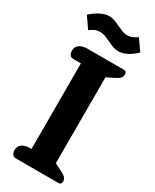

<svg xmlns="http://www.w3.org/2000/svg" viewBox="-229 -961 823 1020"><g transform="rotate(30 183.0 -451.5)"><path d="M183 -786Q161 -796 147.5 -801Q134 -806 119 -806Q101 -806 87 -800Q73 -794 57 -782L10 -850Q36 -874 65 -888.5Q94 -903 119 -903Q146 -903 186 -882Q208 -872 221.5 -867Q235 -862 250 -862Q278 -862 309 -885L356 -818Q331 -793 304 -779Q277 -765 251 -765Q234 -765 219.5 -770Q205 -775 183 -786ZM37 -35Q37 -60 55 -72.5Q73 -85 103 -85H112V-610H66Q52 -610 44.5 -619Q37 -628 37 -645Q37 -670 55 -682.5Q73 -695 103 -695H325Q336 -695 340 -690Q344 -685 344 -675Q344 -661 334.5 -651.5Q325 -642 300 -630L262 -611V-84L300 -65Q325 -53 334.5 -43.5Q344 -34 344 -20Q344 -10 340 -5Q336 0 325 0H66Q52 0 44.5 -9Q37 -18 37 -35Z"/></g></svg>

Font: Maitree
Style: Bold
Weight: 700
Designer: CadsonDemak Team
Foundry: CadsonDemak
Version: Version 1.002